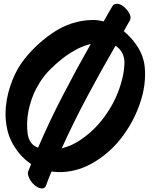

<svg xmlns="http://www.w3.org/2000/svg" viewBox="-20 -916 815 1032"><path d="M635.7 -487.3Q611.3 -390.6 554.7 -307.6Q499 -223.6 417 -167Q393.6 -150.4 366.2 -137.7Q339.8 -126 311.5 -118.2Q376 -260.7 449.2 -397.5Q522.5 -535.2 600.6 -669.9Q609.4 -665 616.2 -658.2Q624 -651.4 629.9 -642.6Q652.3 -610.4 648.4 -566.4Q645.5 -522.5 635.7 -487.3ZM137.7 -164.1Q131.8 -178.7 128.9 -194.3Q127 -210 126 -225.6Q123 -290 140.6 -351.6Q157.2 -414.1 191.4 -468.8Q217.8 -512.7 255.9 -548.8Q293.9 -585.9 334 -615.2Q364.3 -636.7 398.4 -654.3Q432.6 -670.9 467.8 -679.7Q390.6 -543.9 318.4 -404.3Q246.1 -265.6 184.6 -122.1Q168.9 -127.9 157.2 -137.7Q145.5 -148.4 137.7 -164.1ZM710.9 -677.7Q697.3 -697.3 680.7 -714.8Q664.1 -733.4 645.5 -748Q653.3 -762.7 661.1 -776.4Q668.9 -790 676.8 -803.7Q691.4 -828.1 662.1 -863.3Q634.8 -895.5 608.4 -895.5Q607.4 -895.5 606.4 -895.5Q599.6 -895.5 592.8 -891.6Q586.9 -888.7 583 -880.9Q572.3 -861.3 560.5 -841.8Q548.8 -821.3 537.1 -800.8Q522.5 -804.7 508.8 -806.6Q494.1 -808.6 479.5 -808.6Q363.3 -807.6 261.7 -738.3Q160.2 -668 94.7 -576.2Q56.6 -520.5 34.2 -450.2Q10.7 -378.9 9.8 -307.6Q9.8 -305.7 9.8 -303.7Q9.8 -267.6 16.6 -232.4Q23.4 -194.3 39.1 -161.1Q57.6 -123 85 -89.8Q112.3 -57.6 147.5 -34.2Q143.6 -24.4 139.6 -14.6Q135.7 -5.9 131.8 3.9Q127.9 14.6 131.8 27.3Q134.8 41 143.6 53.7Q155.3 72.3 173.8 85Q190.4 96.7 205.1 96.7Q206.1 96.7 208 96.7Q213.9 96.7 218.8 92.8Q224.6 88.9 227.5 81.1Q234.4 62.5 241.2 43.9Q249 24.4 256.8 5.9Q311.5 13.7 364.3 2.9Q418 -6.8 465.8 -33.2Q570.3 -88.9 643.6 -189.5Q715.8 -290 745.1 -403.3Q759.8 -460 759.8 -517.6Q759.8 -531.2 758.8 -544.9Q754.9 -616.2 710.9 -677.7Z"/></svg>

Font: TroubleSide
Style: Comic
Weight: 400
Designer: Koroletov
Version: 1_5